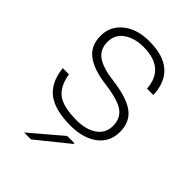

<svg xmlns="http://www.w3.org/2000/svg" viewBox="-212 -618 899 899"><g transform="rotate(45 237.0 -168.5)"><path d="M233 -527Q417 -527 424 -362H382Q373 -489 232 -489Q174 -489 135 -462Q96 -435 96 -386Q96 -337 131.5 -311.5Q167 -286 242 -277Q344 -264 390 -230Q436 -196 436 -129Q436 -63 385.5 -24.5Q335 14 250 14Q150 14 97.5 -24.5Q45 -63 35 -151H76Q88 -80 128 -52Q168 -24 253 -24Q316 -24 354.5 -51Q393 -78 393 -126Q393 -177 356.5 -202.5Q320 -228 225 -240Q141 -251 97 -285Q53 -319 53 -384Q53 -447 102.5 -487Q152 -527 233 -527ZM120 190 274 59H322V64L166 190Z"/></g></svg>

Font: Nacelle UltraLight
Style: Regular
Weight: 200
Designer: Sora Sagano
Foundry: Sora Sagano
Version: Version 1.000;FEAKit 1.0